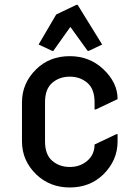

<svg xmlns="http://www.w3.org/2000/svg" viewBox="-20 -785 592 814"><path d="M143.6 -596.2 218.3 -723.6 304.2 -764.6H309.1L413.1 -596.2L356.4 -569.3H351.6L278.3 -670.9L206.1 -569.3H201.2ZM478.5 -216.3V-185.5Q478.5 -105 418 -45.4Q361.3 9.8 275.9 9.8Q191.4 9.8 133.8 -45.4Q73.2 -104 73.2 -185.5V-351.6Q73.2 -432.6 133.8 -491.7Q190.4 -546.9 275.9 -546.9Q359.4 -546.9 418 -491.7Q478.5 -434.6 478.5 -365.7V-364.7L385.7 -320.8H380.9V-351.6Q380.9 -407.7 350.3 -433.8Q319.8 -460 275.9 -460Q231.9 -460 201.4 -433.8Q170.9 -407.7 170.9 -351.6V-185.5Q170.9 -129.4 201.4 -103.3Q231.9 -77.1 275.9 -77.1Q319.8 -77.1 350.3 -103.5Q380.9 -129.9 380.9 -172.4L473.6 -216.3Z"/></svg>

Font: Nova Round
Style: Book
Weight: 400
Version: Version 2.000